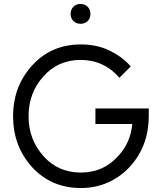

<svg xmlns="http://www.w3.org/2000/svg" viewBox="-20 -936 805 968"><path d="M436 -866Q436 -887 422 -902Q407 -916 386 -916Q365 -916 350 -902Q336 -887 336 -866Q336 -844 350 -830Q364 -816 386 -816Q408 -816 422 -830Q436 -844 436 -866ZM388 -712Q239 -712 143 -607Q46 -501 46 -350Q46 -199 142 -93Q239 12 388 12Q462 12 527 -17Q559 -32 587 -52.5Q615 -73 638 -99Q730 -203 730 -350V-389H461V-311H647Q643 -266 626.5 -227Q610 -188 582 -156Q505 -66 388 -66Q273 -66 199 -149Q124 -233 124 -350Q124 -468 199 -551Q273 -634 388 -634Q505 -633 582 -544L639 -601Q616 -628 588 -648Q560 -668 528 -683Q496 -698 460.5 -705Q425 -712 388 -712Z"/></svg>

Font: Unageo
Style: Regular
Weight: 400
Designer: Richard Sepsi
Foundry: Richard Sepsi
Version: Version 2.000